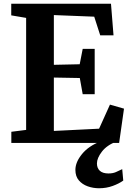

<svg xmlns="http://www.w3.org/2000/svg" viewBox="-20 -763 692 1025"><path d="M119.5 -69.5V-667.5L40 -681V-743H572.5L586 -574.5H515L483 -674L267.5 -682.5V-417L405.5 -420L421.5 -502H485.5V-260H421.5L406 -346.5L267.5 -349V-64L509 -76L567 -204.5L642 -183L616 0H40.5V-59.5ZM508.5 242Q477.5 242 448.5 231.8Q419.5 221.5 401 200Q382.5 178.5 382.5 144Q382.5 102.5 418 59.2Q453.5 16 516.5 -8L551 -12L603 -8Q550.5 12 524 46.5Q497.5 81 497.5 109.5Q497.5 134.5 513 148.8Q528.5 163 559 163Q582 163 598.5 155.8Q615 148.5 632.5 140L638 201Q616 217 582 229.5Q548 242 508.5 242Z"/></svg>

Font: Merriweather
Style: Bold
Weight: 700
Designer: Eben Sorkin
Foundry: Eben Sorkin
Version: Version 2.100; ttfautohint (v1.7.19-72a1) -l 8 -r 50 -G 200 